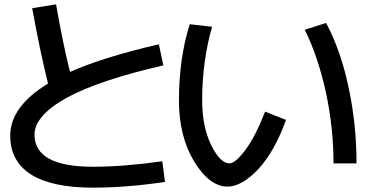

<svg xmlns="http://www.w3.org/2000/svg" viewBox="-20 -822 1727 888"><path d="M128.9 -784.2 239.3 -801.8Q270.5 -622.1 303.7 -489.3Q457 -557.6 714.8 -617.2L735.4 -519.5Q437.5 -451.2 289.1 -370.1Q139.6 -287.1 139.6 -199.2Q139.6 -50.8 410.2 -50.8Q551.8 -50.8 730.5 -76.2L743.2 19.5Q564.5 45.9 410.2 45.9Q220.7 45.9 124 -14.6Q27.3 -76.2 27.3 -194.3Q27.3 -329.1 202.1 -435.5Q163.1 -593.8 128.9 -784.2Z M1389.6 -684.6 1488.3 -715.8Q1557.6 -585 1592.8 -415Q1628.9 -246.1 1628.9 -66.4H1522.5Q1522.5 -231.4 1487.3 -394.5Q1451.2 -559.6 1389.6 -684.6ZM960.9 -698.2Q915 -538.1 915 -357.4Q915 -236.3 957 -150.4Q999 -66.4 1041 -66.4Q1068.4 -66.4 1115.2 -128.9Q1160.2 -188.5 1206.1 -305.7L1302.7 -267.6Q1252 -125 1175.8 -41Q1098.6 41 1032.2 41Q949.2 41 877.9 -75.2Q807.6 -191.4 807.6 -357.4Q807.6 -550.8 857.4 -710Z"/></svg>

Font: RobotoJAA
Style: Medium
Weight: 500
Version: Version 2.05; 2016-11-05